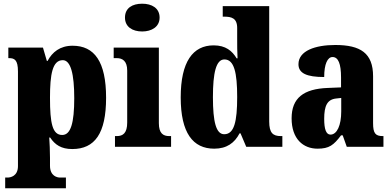

<svg xmlns="http://www.w3.org/2000/svg" viewBox="-20 -793 2113 1037"><path d="M8 224H336V166H304C289 166 250 158 250 102V60C250 19 248 -18 246 -50H251C277 -11 311 12 370 12C492 12 553 -72 553 -265C553 -460 490 -546 372 -546C304 -546 262 -511 237 -464H233L212 -536H25V-479H29C58 -479 77 -470 77 -407V104C77 159 36 166 21 166H8ZM316 -64C263 -64 250 -127 250 -265C250 -391 263 -468 319 -468C362 -468 381 -393 381 -263C381 -128 362 -64 316 -64Z M748 -623C799 -623 842 -648 842 -698C842 -750 799 -773 748 -773C695 -773 655 -750 655 -698C655 -648 695 -623 748 -623ZM601 0H904V-58H894C861 -58 838 -73 838 -128V-536H594V-479H611C642 -479 667 -463 667 -412V-131C667 -74 644 -58 611 -58H601Z M1137 10C1205 10 1247 -21 1274 -73H1279L1310 0H1505V-58H1497C1454 -58 1434 -75 1434 -137V-760H1183V-703H1191C1229 -703 1261 -696 1261 -642V-590C1261 -551 1261 -508 1263 -478H1258C1234 -518 1199 -548 1134 -548C1022 -548 956 -460 956 -267C956 -75 1022 10 1137 10ZM1191 -68C1147 -68 1130 -135 1130 -268C1130 -400 1147 -472 1192 -472C1245 -472 1261 -400 1261 -269C1261 -136 1245 -68 1191 -68Z M1695 10C1758 10 1782 -9 1822 -62H1831L1853 0H2051V-58H2047C2007 -58 1995 -74 1995 -128V-381C1995 -506 1927 -550 1791 -550C1683 -550 1592 -519 1592 -446C1592 -397 1637 -377 1731 -377C1731 -447 1749 -485 1776 -485C1807 -485 1822 -449 1822 -374V-321L1750 -318C1620 -313 1555 -264 1555 -154C1555 -42 1618 10 1695 10ZM1765 -66C1741 -66 1731 -96 1731 -151C1731 -221 1747 -256 1796 -261L1823 -264V-191C1823 -116 1800 -66 1765 -66Z"/></svg>

Font: Noto Serif Khmer Condensed Black
Style: Regular
Weight: 900
Width: 3
Designer: Danh Hong and the Monotype Design Team
Foundry: Monotype Imaging Inc.
Version: Version 2.004